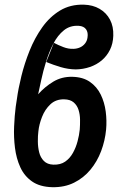

<svg xmlns="http://www.w3.org/2000/svg" viewBox="-20 -780 519 811"><path d="M285.2 -455.6Q330.6 -454.6 359.9 -434.1Q389.2 -413.6 405.3 -380.9Q421.4 -348.1 426.5 -309.3Q431.6 -270.5 428.2 -232.9Q423.8 -186 407.2 -141.8Q390.6 -97.7 361.8 -63Q333 -28.3 292.7 -8.3Q252.4 11.7 200.7 10.7Q147.9 9.3 115.2 -13.7Q82.5 -36.6 65.7 -73.7Q48.8 -110.8 43.2 -155.8Q37.6 -200.7 39.6 -245.8Q41.5 -291 46.4 -329.1L51.3 -361.3Q57.1 -404.8 70.3 -458.5Q83.5 -512.2 105 -565.9Q126.5 -619.6 158.2 -664.3Q189.9 -709 233.4 -735.4Q276.9 -761.7 334 -760.3Q372.1 -759.3 400.6 -742.7Q429.2 -726.1 444.6 -697Q460 -668 458.5 -628.9Q457.5 -596.2 444.6 -569.8Q431.6 -543.5 409.9 -525.1Q388.2 -506.8 359.9 -497.1Q331.5 -487.3 299.8 -486.8Q267.6 -487.3 236.3 -496.6Q205.1 -505.9 175.3 -518.1L207.5 -599.1Q226.1 -589.4 247.6 -581.1Q269 -572.8 290.5 -573.7Q305.7 -574.2 318.1 -579.8Q330.6 -585.4 339.1 -596.2Q347.7 -606.9 349.6 -621.6Q353 -643.1 343.5 -656.2Q334 -669.4 313 -670.9Q276.4 -673.3 250 -652.1Q223.6 -630.9 205.3 -595.5Q187 -560.1 174.6 -519.8Q162.1 -479.5 154.3 -442.6Q146.5 -405.8 141.1 -381.8Q169.4 -413.6 205.1 -435.1Q240.7 -456.5 285.2 -455.6ZM251.5 -360.4Q216.3 -361.3 193.1 -339.6Q169.9 -317.9 157.5 -286.1Q145 -254.4 142.1 -225.1Q139.6 -206.1 139.9 -182.1Q140.1 -158.2 145.5 -136.5Q150.9 -114.7 165.3 -100.1Q179.7 -85.4 205.6 -84.5Q235.4 -83.5 255.4 -97.4Q275.4 -111.3 288.1 -134.3Q300.8 -157.2 307.6 -183.1Q314.5 -209 316.9 -232.9Q318.4 -252.4 318.1 -274.4Q317.9 -296.4 311.8 -315.7Q305.7 -335 291.3 -347.4Q276.9 -359.9 251.5 -360.4Z"/></svg>

Font: Roboto Condensed Medium
Style: Italic
Weight: 500
Italic angle: -12°
Designer: Christian Robertson
Foundry: Google
Version: Version 3.0; 2020